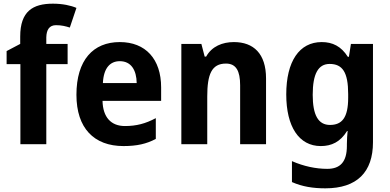

<svg xmlns="http://www.w3.org/2000/svg" viewBox="-20 -878 2122 1045"><path d="M348 -529V-639H232V-675C233 -715 248 -741 285 -741C315 -741 338 -735 360 -728L396 -835C366 -848 321 -858 268 -858C159 -858 90 -817 90 -679V-639L16 -600V-529H91V-93H232V-529Z M632 -649C487 -649 396 -551 396 -362C396 -180 492 -83 652 -83C725 -83 778 -95 828 -122V-235C772 -205 722 -192 660 -192C584 -192 540 -240 538 -329H857V-402C857 -557 772 -649 632 -649ZM632 -545C694 -545 723 -496 724 -426H540C544 -510 581 -545 632 -545Z M1253 -649C1191 -649 1133 -626 1102 -570H1094L1076 -639H967V-93H1108V-353C1108 -474 1132 -532 1210 -532C1265 -532 1287 -492 1287 -414V-93H1428V-451C1428 -586 1360 -649 1253 -649Z M1731 -649C1609 -649 1538 -544 1538 -364C1538 -189 1607 -83 1726 -83C1784 -83 1832 -105 1869 -165H1872C1870 -145 1868 -118 1868 -94V-84C1868 3 1832 41 1761 41C1699 41 1633 27 1569 -1V113C1626 138 1684 147 1751 147C1923 147 2010 59 2010 -104V-639H1890L1879 -569H1873C1837 -626 1790 -649 1731 -649ZM1774 -530C1844 -530 1875 -485 1875 -366V-346C1875 -237 1841 -198 1776 -198C1712 -198 1682 -252 1682 -362C1682 -476 1712 -530 1774 -530Z"/></svg>

Font: Noto Sans Kannada UI SemiCondensed
Style: Bold
Weight: 700
Width: 4
Designer: Jelle Bosma - Monotype Design Team
Foundry: Monotype Imaging Inc.
Version: Version 2.005